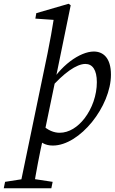

<svg xmlns="http://www.w3.org/2000/svg" viewBox="-84 -761 610 1021"><path d="M20 240H94C109 149 125 63 145 -26L149 -39L209 -328L212 -343L292 -733L281 -741L109 -691L104 -662L221 -654L204 -673C194 -608 182 -543 169 -478L20 240ZM95 -45C128 -3 156 13 197 13C341 13 506 -196 506 -364C506 -454 464 -487 415 -487C342 -487 233 -412 170 -293L181 -288C255 -373 323 -421 370 -421C408 -421 431 -389 431 -324C431 -255 406 -184 365 -131C330 -86 284 -55 233 -55C205 -55 171 -66 137 -100L95 -45ZM58 188 -57 206 -64 240H189L196 206L77 188H58Z"/></svg>

Font: Source Serif Variable
Style: Italic
Weight: 389
Italic angle: -12°
Designer: Frank Grießhammer
Foundry: Adobe Systems Incorporated
Version: Version 3.001;hotconv 1.0.111;makeotfexe 2.5.65597